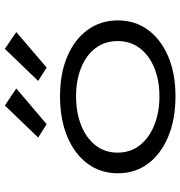

<svg xmlns="http://www.w3.org/2000/svg" viewBox="4 -738 742 790"><g transform="rotate(-90 375.0 -343.0)"><path d="M374 8Q279 8 207.5 -22Q136 -52 96.5 -105Q57 -158 57 -229Q57 -300 96.5 -353.5Q136 -407 207.5 -437Q279 -467 374 -467Q468 -467 538 -437Q608 -407 647 -353.5Q686 -300 686 -229Q686 -158 647 -105Q608 -52 538 -22Q468 8 374 8ZM374 -58Q439 -58 490.5 -79Q542 -100 571.5 -138.5Q601 -177 601 -230Q601 -283 571.5 -321.5Q542 -360 490.5 -380.5Q439 -401 374 -401Q308 -401 255.5 -380.5Q203 -360 172.5 -321.5Q142 -283 142 -230Q142 -177 172.5 -138.5Q203 -100 255.5 -79Q308 -58 374 -58ZM492 -522 437 -557 569 -694 638 -647ZM259 -522 204 -557 336 -694 406 -647Z"/></g></svg>

Font: Inconsolata ExtraExpanded
Style: Regular
Weight: 400
Width: 8
Monospace: yes
Designer: Raph Levien, Cyreal, Brenton Simpson
Foundry: Raph Levien, Cyreal, Google
Version: Version 3.001; ttfautohint (v1.8.2.53-6de2)